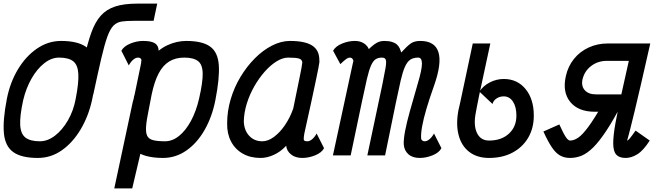

<svg xmlns="http://www.w3.org/2000/svg" viewBox="-38 -858 3658 1060"><path d="M477 -336H384Q408 -450 426.5 -534.5Q445 -619 466 -677.5Q487 -736 518 -771Q549 -806 597.5 -822Q646 -838 720 -838H830L810 -743H699Q659 -743 633 -739Q607 -735 588.5 -716.5Q570 -698 554.5 -655Q539 -612 521 -535Q503 -458 477 -336ZM171 14Q80 14 35 -18.5Q-10 -51 -16.5 -123Q-23 -195 0 -313Q18 -404 61.5 -476Q105 -548 166.5 -590Q228 -632 299 -632Q390 -632 436.5 -599.5Q483 -567 490 -495Q497 -423 470 -305Q450 -215 406.5 -142.5Q363 -70 303 -28Q243 14 171 14ZM182 -78Q225 -78 265.5 -109Q306 -140 337 -193.5Q368 -247 380 -313Q397 -400 394.5 -449.5Q392 -499 366.5 -519.5Q341 -540 288 -540Q246 -540 206.5 -509Q167 -478 136.5 -425Q106 -372 90 -305Q71 -218 73.5 -168.5Q76 -119 102.5 -98.5Q129 -78 182 -78Z M990 -632Q1079 -632 1122 -601Q1165 -570 1170 -498.5Q1175 -427 1151 -305Q1133 -213 1091.5 -140.5Q1050 -68 991 -27Q932 14 862 14Q834 14 810.5 11Q787 8 769 3Q751 -2 737 -9L692 182H593L693 -286Q694 -291 695.5 -297.5Q697 -304 700 -313Q701 -316 701.5 -321.5Q702 -327 705 -335L741 -509Q741 -513 741.5 -517Q742 -521 743 -526Q742 -533 737 -536.5Q732 -540 724 -540Q711 -540 697.5 -528.5Q684 -517 673 -497L632 -578Q646 -603 681.5 -617.5Q717 -632 752 -632Q796 -632 816.5 -619.5Q837 -607 838 -578Q860 -596 885.5 -608Q911 -620 937.5 -626Q964 -632 990 -632ZM1061 -313Q1082 -404 1081 -453Q1080 -502 1055 -521Q1030 -540 979 -540Q931 -540 896 -518.5Q861 -497 837.5 -452Q814 -407 799 -335L783 -252Q771 -195 768.5 -160Q766 -125 775 -107.5Q784 -90 808 -84Q832 -78 873 -78Q914 -78 951 -108Q988 -138 1016.5 -191Q1045 -244 1061 -313Z M1710 -121 1751 -40Q1738 -15 1702 -0.5Q1666 14 1631 14Q1592 14 1568 -6Q1544 -26 1542 -54Q1541 -51 1539.5 -51.5Q1538 -52 1539 -50Q1509 -19 1472.5 -2.5Q1436 14 1400 14Q1344 14 1302 -10Q1260 -34 1237.5 -77Q1215 -120 1216 -177Q1216 -244 1235.5 -310Q1255 -376 1290 -434Q1325 -492 1369.5 -536.5Q1414 -581 1464 -606.5Q1514 -632 1563 -632Q1646 -632 1685.5 -606.5Q1725 -581 1725 -527Q1726 -522 1725 -512.5Q1724 -503 1719.5 -480.5Q1715 -458 1706 -414.5Q1697 -371 1681.5 -299.5Q1666 -228 1642 -120Q1638 -97 1639 -87.5Q1640 -78 1659 -78Q1672 -78 1686 -90Q1700 -102 1710 -121ZM1410 -78Q1442 -78 1475 -102.5Q1508 -127 1536 -168.5Q1564 -210 1581 -259Q1601 -358 1615.5 -427.5Q1630 -497 1631 -513Q1630 -529 1613.5 -534.5Q1597 -540 1553 -540Q1523 -540 1489.5 -519.5Q1456 -499 1424 -463Q1392 -427 1366 -381.5Q1340 -336 1324.5 -286Q1309 -236 1308 -187Q1310 -138 1338 -108Q1366 -78 1410 -78Z M2279 14Q2239 14 2216 -7Q2193 -28 2191 -62Q2190 -90 2198.5 -135Q2207 -180 2225 -244.5Q2243 -309 2268 -395Q2292 -475 2291.5 -507.5Q2291 -540 2271 -540Q2244 -540 2227 -528.5Q2210 -517 2197.5 -489Q2185 -461 2174 -413Q2163 -365 2148 -293L2088 0H1990L2073 -392Q2085 -451 2090.5 -483Q2096 -515 2092 -527.5Q2088 -540 2071 -540Q2050 -540 2036 -531Q2022 -522 2010.5 -496.5Q1999 -471 1987.5 -421.5Q1976 -372 1959 -291L1898 0H1800L1910 -509Q1910 -512 1912 -516.5Q1914 -521 1912 -526Q1907 -540 1893 -540Q1885 -540 1874.5 -533Q1864 -526 1841 -504L1801 -578Q1815 -603 1850.5 -617.5Q1886 -632 1921 -632Q1950 -632 1970.5 -619Q1991 -606 1998 -587Q2015 -603 2028.5 -613Q2042 -623 2055 -627.5Q2068 -632 2082 -632Q2109 -632 2126.5 -626.5Q2144 -621 2154 -611.5Q2164 -602 2169 -590.5Q2174 -579 2177 -568Q2207 -601 2227.5 -616.5Q2248 -632 2282 -632Q2363 -632 2382.5 -570Q2402 -508 2358 -384Q2333 -314 2316.5 -258Q2300 -202 2292.5 -160.5Q2285 -119 2287 -93Q2288 -86 2293.5 -82Q2299 -78 2307 -78Q2320 -78 2334 -90Q2348 -102 2358 -121L2399 -40Q2386 -15 2350 -0.5Q2314 14 2279 14Z M2662 14Q2596 14 2552.5 -19.5Q2509 -53 2493.5 -114Q2478 -175 2494 -255Q2494 -254 2496 -262.5Q2498 -271 2503 -293.5Q2508 -316 2516.5 -357Q2525 -398 2539 -462.5Q2553 -527 2572 -618H2669Q2645 -506 2630 -437Q2615 -368 2607 -330Q2599 -292 2595.5 -272Q2592 -252 2589 -237Q2575 -167 2595 -124.5Q2615 -82 2662 -82Q2730 -82 2771.5 -120Q2813 -158 2813 -220Q2813 -268 2794 -297Q2775 -326 2743 -326Q2721 -326 2703.5 -314.5Q2686 -303 2681 -284L2609 -352Q2629 -384 2666 -403Q2703 -422 2743 -422Q2818 -422 2863.5 -366.5Q2909 -311 2909 -220Q2909 -150 2878 -97.5Q2847 -45 2791.5 -15.5Q2736 14 2662 14Z M3535 -618 3517 -522H3312Q3263 -522 3226 -494Q3189 -466 3178 -420Q3170 -383 3190.5 -360Q3211 -337 3252 -337H3468L3450 -241H3247Q3154 -241 3110 -295.5Q3066 -350 3086 -438Q3098 -492 3130.5 -532.5Q3163 -573 3211.5 -595.5Q3260 -618 3317 -618ZM3416 14Q3381 14 3364.5 -4Q3348 -22 3347.5 -64.5Q3347 -107 3360 -179.5Q3373 -252 3397.5 -360Q3422 -468 3455 -618H3552Q3523 -490 3502 -398.5Q3481 -307 3466 -245.5Q3451 -184 3442 -148Q3433 -112 3428.5 -97Q3424 -82 3424 -82Q3429 -82 3439 -94Q3449 -106 3471 -137L3549 -82Q3514 -27 3481 -6.5Q3448 14 3416 14ZM3292 -288H3397Q3349 -196 3310 -137Q3271 -78 3238 -45Q3205 -12 3174 1Q3143 14 3109 14Q3078 14 3054 0.5Q3030 -13 3008.5 -45Q2987 -77 2962 -132L3050 -171Q3073 -120 3086 -101Q3099 -82 3109 -82Q3130 -82 3153.5 -97.5Q3177 -113 3210 -157.5Q3243 -202 3292 -288Z"/></svg>

Font: Victor Mono Thin
Style: Italic
Weight: 100
Italic angle: -12°
Monospace: yes
Designer: Rune Bjørnerås
Version: Version 1.561;gftools[0.9.30]